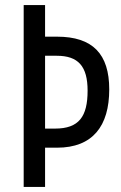

<svg xmlns="http://www.w3.org/2000/svg" viewBox="-20 -734 476 754"><path d="M409 -383C409 -522 344 -590 204 -590H157V-714H73V0H157V-154H204C344 -154 409 -239 409 -383ZM196 -229H157V-515H203C287 -515 324 -474 324 -378C324 -276 290 -229 196 -229Z"/></svg>

Font: Noto Sans Lao Looped ExtraCondensed
Style: Regular
Weight: 400
Width: 2
Designer: Mark Frömberg, Ben Mitchell
Foundry: The Fontpad Ltd
Version: Version 1.002